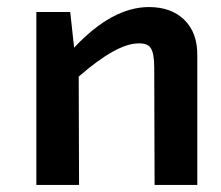

<svg xmlns="http://www.w3.org/2000/svg" viewBox="-20 -524 627 544"><path d="M190 -389Q298 -504 402 -504Q464 -504 501 -469Q540 -432 539 -366V0H418L417 -332Q417 -373 407 -388Q398 -402 372 -401Q311 -401 203 -307L204 0H83V-490H179Z"/></svg>

Font: Taylor Sans Upright Semi Bold
Style: Regular
Weight: 600
Italic angle: -8°
Designer: Natanael Gama
Version: Version 1.001 September 8, 2015